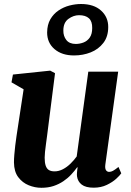

<svg xmlns="http://www.w3.org/2000/svg" viewBox="-20 -904 640 935"><path d="M181.5 10.5Q150 10.5 119.8 -1.8Q89.5 -14 69 -41Q48.5 -68 48 -113Q48 -130 49.8 -151Q51.5 -172 54.2 -195.2Q57 -218.5 60.5 -242Q64 -265.5 67.5 -288L95 -469L36 -503L43 -541L224.5 -560L248 -547.5L215 -288Q212.5 -266.5 209.5 -244.5Q206.5 -222.5 203.8 -202Q201 -181.5 199.2 -164.5Q197.5 -147.5 197.5 -136Q197.5 -112 202.5 -97.2Q207.5 -82.5 218 -76Q228.5 -69.5 245.5 -69.5Q266.5 -69.5 286.5 -80Q306.5 -90.5 323.5 -107.2Q340.5 -124 353.5 -142L410 -555H555.5L493 -103Q490.5 -84 496 -75.5Q501.5 -67 511.5 -67Q520.5 -67 530 -72Q539.5 -77 557 -91L570.5 -60Q564 -50 546 -33.5Q528 -17 500 -3.5Q472 10 436 10Q397.5 10 378 -5Q358.5 -20 355 -45.5Q354.5 -48.5 354.5 -53.5Q354.5 -58.5 355 -64.5Q355.5 -70.5 356.2 -76.8Q357 -83 358 -88.5L356 -89.5Q343 -71.5 326.5 -53.8Q310 -36 288.5 -21.5Q267 -7 240.8 1.8Q214.5 10.5 181.5 10.5ZM340.5 -634Q281.5 -634 245.5 -664.8Q209.5 -695.5 209.5 -746Q210 -784 225.2 -810.2Q240.5 -836.5 265 -853Q289.5 -869.5 318.2 -877Q347 -884.5 374.5 -884.5Q437 -884.5 472.2 -852.5Q507.5 -820.5 507 -772Q507 -725.5 483.2 -694.8Q459.5 -664 421.8 -649Q384 -634 340.5 -634ZM349 -690Q368 -690 386.5 -697Q405 -704 417 -721Q429 -738 429 -767.5Q429.5 -800 413 -815Q396.5 -830 365 -830Q338 -830 313.2 -812Q288.5 -794 288.5 -755.5Q288 -728.5 303 -709.2Q318 -690 349 -690Z"/></svg>

Font: Merriweather 36pt ExtraBold
Style: Italic
Weight: 800
Italic angle: -7.8°
Version: Version 2.101